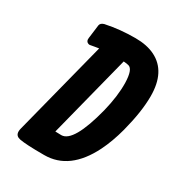

<svg xmlns="http://www.w3.org/2000/svg" viewBox="-172 -824 867 938"><g transform="rotate(30 262.0 -355.0)"><path d="M325.2 -586.4Q325.2 -586.4 207 -123Q215.8 -122.1 241.2 -122.1Q308.6 -122.6 362.3 -333Q385.3 -426.3 383.8 -499.5Q381.8 -574.2 354.5 -582Q344.2 -585 325.2 -586.4ZM189.5 -581.5Q178.2 -580.1 168 -578.1Q143.1 -573.2 140.6 -573.2Q135.7 -573.2 131.3 -575.2Q117.2 -581.1 120.1 -600.6L129.9 -677.7Q132.8 -691.9 152.3 -697.3Q153.3 -697.3 155.3 -697.8Q231.4 -713.9 318.4 -713.9Q383.3 -713.9 428.7 -691.4Q524.4 -644 524.4 -504.9Q524.4 -417.5 493.2 -297.9Q473.1 -222.2 443.8 -163.1Q360.4 3.9 217.8 3.9Q214.8 3.9 210.9 3.9Q115.7 3.9 79.1 -2.9Q72.8 -4.4 67.9 -6.3Q44.9 -16.1 53.7 -50.8Z"/></g></svg>

Font: Allan
Style: Bold
Weight: 500
Italic angle: -14.3°
Version: Version 1.002